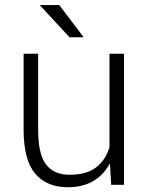

<svg xmlns="http://www.w3.org/2000/svg" viewBox="-20 -745 597 774"><path d="M423.3 -84.5H421.9Q397 -39.1 355 -14.6Q313 9.8 253.4 9.8Q168 9.8 121.6 -45.4Q75.2 -100.6 75.2 -222.2V-528.3H133.8V-221.2Q133.8 -122.6 166 -81.5Q198.2 -40.5 260.3 -40.5Q328.1 -40.5 366.9 -69.8Q405.8 -99.1 421.4 -152.3V-528.3H480V0H428.2ZM317.4 -594.7H260.3L140.1 -724.6H218.8Z"/></svg>

Font: Franko
Style: Light
Weight: 300
Designer: Google
Version: Version 1.200310; 2013